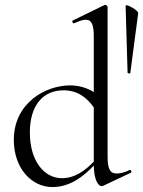

<svg xmlns="http://www.w3.org/2000/svg" viewBox="-20 -745 580 778"><path d="M192 13C265 13 319 -31 360 -74C361 -20 376 9 392 9C395 9 398 8 400 7L510 -45C516 -48 510 -59 504 -56C485 -45 464 -42 452 -42C426 -42 416 -61 416 -110V-717C416 -721 410 -725 407 -725C406 -725 404 -725 402 -724L275 -662C270 -660 275 -648 281 -651C302 -660 315 -665 327 -665C352 -665 360 -644 360 -597V-372C332 -389 300 -399 264 -399C166 -399 36 -329 36 -178C36 -62 109 13 192 13ZM489 -722 497 -450C497 -448 508 -446 508 -449L540 -692C542 -702 489 -732 489 -722ZM101 -208C101 -319 155 -379 237 -379C295 -379 331 -350 360 -310V-90C324 -53 283 -23 231 -23C157 -23 101 -95 101 -208Z"/></svg>

Font: Cormorant Garamond
Style: Regular
Weight: 400
Designer: Christian Thalmann (Catharsis Fonts)
Foundry: Catharsis Fonts
Version: Version 4.002;Glyphs 3.4 (3410)